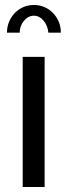

<svg xmlns="http://www.w3.org/2000/svg" viewBox="-20 -750 270 770"><path d="M71 0V-522H159V0ZM116 -687Q93 -687 76 -666.5Q59 -646 59 -619H8Q8 -643 16.5 -663Q25 -683 39.5 -698Q54 -713 73.5 -721.5Q93 -730 116 -730Q139 -730 158.5 -721.5Q178 -713 192.5 -698Q207 -683 215.5 -663Q224 -643 224 -619H174Q171 -648 154.5 -667.5Q138 -687 116 -687Z"/></svg>

Font: PTCRaleway Medium
Style: Regular
Weight: 500
Designer: Matt McInerney, Pablo Impallari, Rodrigo Fuenzalida
Foundry: Matt McInerney, Pablo Impallari, Rodrigo Fuenzalida
Version: Version 3.000g; ttfautohint (v1.5) -l 8 -r 28 -G 28 -x 14 -D